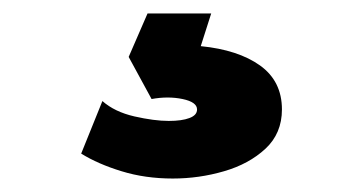

<svg xmlns="http://www.w3.org/2000/svg" viewBox="-20 -40 540 285"><path d="M236.5 225Q195.5 225 160.5 214.2Q125.5 203.5 100.5 188L132 110Q150 126 179.5 132.8Q209 139.5 230.5 139.5Q250 139.5 261.2 135.2Q272.5 131 272.5 122.5Q272.5 111.5 251 107Q229.5 102.5 205 107L171 44.5L199 -20H293.5L278 28.5Q333.5 34 366 57.2Q398.5 80.5 398.5 122.5Q398.5 158 374 180.8Q349.5 203.5 312.5 214.2Q275.5 225 236.5 225Z"/></svg>

Font: Geologica ExtraBold
Style: Regular
Weight: 800
Designer: Sindre Bremnes, Frode Helland
Foundry: Monokrom Skriftforlag AS
Version: Version 1.010;gftools[0.9.28]